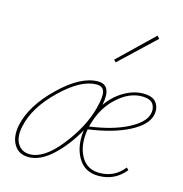

<svg xmlns="http://www.w3.org/2000/svg" viewBox="-102 -773 827 870"><g transform="rotate(15 311.0 -338.5)"><path d="M542 -668 379 -514 369 -524 531 -680ZM537 -410Q583 -410 600 -385.5Q617 -361 609 -327Q597 -279 523.5 -241.5Q450 -204 335 -188Q322 -114 349.5 -62.5Q377 -11 437 -11Q508 -11 551 -67L561 -57Q513 3 436 3Q371 3 340 -50Q309 -103 319 -179Q276 -102 219.5 -49.5Q163 3 108 3Q62 3 40 -33Q18 -69 29 -125Q49 -221 146.5 -315.5Q244 -410 325 -410Q391 -410 371 -312Q403 -358 448 -384Q493 -410 537 -410ZM593 -327Q601 -353 588.5 -374.5Q576 -396 534 -396Q475 -396 419.5 -345.5Q364 -295 342 -217Q341 -215 339.5 -210Q338 -205 338 -202Q446 -217 514 -252Q582 -287 593 -327ZM110 -11Q177 -11 251 -104.5Q325 -198 350 -292Q365 -349 358 -372Q351 -395 322 -395Q249 -395 157 -306Q65 -217 46 -126Q34 -73 53 -42Q72 -11 110 -11Z"/></g></svg>

Font: EauTestInfant Thin
Style: Italic
Weight: 250
Italic angle: -12°
Designer: Christian Thalmann (Catharsis Fonts)
Version: Version 0.001;PS 000.001;hotconv 1.0.88;makeotf.lib2.5.64775